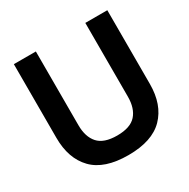

<svg xmlns="http://www.w3.org/2000/svg" viewBox="-172 -923 1081 1096"><g transform="rotate(-30 368.5 -374.5)"><path d="M60 -277V-763H205V-277Q205 -200 243 -157.5Q281 -115 368 -115Q455 -115 493 -157.5Q531 -200 531 -277V-763H676V-277Q676 -141 600.5 -63.5Q525 14 368 14Q210 14 135 -63.5Q60 -141 60 -277Z"/></g></svg>

Font: Open Sauce Sans
Style: Bold
Weight: 700
Designer: Alfredo Marco Pradil
Foundry: Creative Sauce Fz LLC
Version: Version 1.477